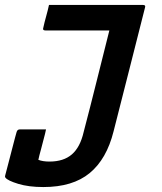

<svg xmlns="http://www.w3.org/2000/svg" viewBox="-35 -556 655 776"><path d="M163 -536H543Q555 -536 551 -525Q520 -401 488 -276.5Q456 -152 424 -25Q396 87 327.5 143.5Q259 200 140 200Q81 200 38.5 187Q-4 174 -13 162Q-16 158 -14 153Q-8 130 -0.5 101.5Q7 73 14 45.5Q21 18 26 -0.5Q31 -19 32 -22Q35 -33 45 -33H151L147 -15Q139 18 131 46.5Q123 75 120 90Q138 97 165 97Q222 97 255.5 68Q289 39 303 -22Q330 -125 355.5 -227.5Q381 -330 407 -433H148Q136 -433 140 -444Q145 -467 151.5 -490Q158 -513 163 -536Z"/></svg>

Font: Recursive Mn Lnr St SmB
Style: Italic
Weight: 600
Italic angle: -15°
Monospace: yes
Version: Version 1.079;hotconv 1.0.112;makeotfexe 2.5.65598; ttfautoh